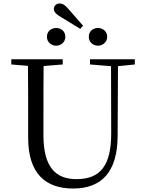

<svg xmlns="http://www.w3.org/2000/svg" viewBox="-20 -1069 837 1105"><path d="M337 -967 442 -903 458 -921 375 -1016C354 -1041 340 -1049 323 -1049C304 -1049 290 -1036 290 -1017C290 -1001 302 -987 337 -967ZM303 -806C332 -806 356 -827 356 -857C356 -889 332 -908 303 -908C275 -908 250 -889 250 -857C250 -827 275 -806 303 -806ZM544 -806C571 -806 597 -827 597 -857C597 -889 571 -908 544 -908C515 -908 491 -889 491 -857C491 -827 515 -806 544 -806ZM498 -698 619 -688 620 -306C621 -114 556 -38 420 -38C302 -38 230 -105 230 -291V-391C230 -493 230 -591 231 -689L341 -698V-728H45V-698L141 -690C142 -591 142 -491 142 -391V-276C142 -66 246 16 401 16C567 16 656 -82 657 -286L659 -688L756 -698V-728H498Z"/></svg>

Font: Noto Serif CJK KR
Style: Regular
Weight: 400
Designer: Ryoko NISHIZUKA 西塚涼子 (kana & ideographs); Frank Grießhammer (Latin, Greek & Cyrillic); Wenlong ZHANG 张文龙 (bopomofo); San
Foundry: Adobe
Version: Version 2.001;hotconv 1.1.0;makeotfexe 2.6.0